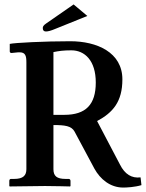

<svg xmlns="http://www.w3.org/2000/svg" viewBox="-20 -840 658 866"><path d="M532 -482C532 -604 417 -654 297 -654C180 -654 45 -647 24 -642V-608C24 -604 27 -601 32 -601L62 -604H69C95 -604 99 -587 99 -559V-77C99 -49 85 -33 44 -33H30C25 -33 22 -30 22 -24V-1L24 1C24 1 147 -1 183 -1C222 -1 296 1 296 1L298 -1V-24C298 -30 294 -33 290 -33H276C236 -33 221 -46 221 -77V-276C273 -276 302 -272 316 -247L406 -79C432 -32 477 6 536 6C551 6 589 4 618 -5L614 -40C574 -35 543 -54 521 -98L418 -294C489 -332 532 -381 532 -482ZM412 -468C412 -368 367 -322 270 -322H221V-605C245 -610 266 -613 302 -613C362 -613 412 -567 412 -468ZM312 -820 188 -734C175 -725 173 -720 173 -713C173 -703 178 -698 187 -698C196 -698 209 -701 230 -710L374 -768Z"/></svg>

Font: Libertinus Serif Semibold
Style: Regular
Weight: 600
Designer: Philipp H. Poll, Khaled Hosny
Foundry: Caleb Maclennan
Version: Version 7.050;RELEASE